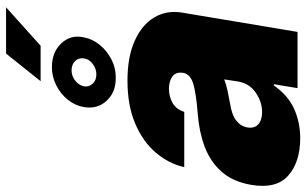

<svg xmlns="http://www.w3.org/2000/svg" viewBox="-217 -781 996 624"><g transform="rotate(-90 281.0 -469.0)"><path d="M143.6 8.8Q65.4 8.3 22 -30.5Q-21.5 -69.3 -7.8 -150.4Q2.4 -210.4 35.2 -247.1Q67.9 -283.7 116.2 -301.8Q164.6 -319.8 221.7 -324.2Q290.5 -329.6 321.3 -339.1Q352.1 -348.6 356.4 -372.1V-374Q359.4 -395 345 -406.2Q330.6 -417.5 304.7 -418Q277.3 -417.5 257.3 -405.5Q237.3 -393.6 229.5 -368.2H49.8Q61 -418 96.4 -460Q131.8 -502 190.7 -527.3Q249.5 -552.7 331.1 -552.7Q408.2 -552.7 460.7 -529.1Q513.2 -505.4 536.9 -464.8Q560.5 -424.3 551.8 -374L489.3 0H306.6L319.3 -77.1H315.4Q283.2 -31.2 240 -11.5Q196.8 8.3 143.6 8.8ZM228.5 -115.2Q261.7 -115.2 291.7 -135.7Q321.8 -156.2 328.1 -193.4L335 -238.3Q318.8 -231.9 298.1 -227.5Q277.3 -223.1 253.9 -218.8Q218.8 -213.4 200.4 -198.5Q182.1 -183.6 178.7 -162.1Q175.3 -139.6 189.2 -127.4Q203.1 -115.2 228.5 -115.2ZM329.1 -835 418.9 -947.3H569.3L444.3 -835ZM339.8 -590.8Q293 -590.3 265.1 -620.8Q237.3 -651.4 245.1 -694.8Q250 -723.1 269 -746.8Q288.1 -770.5 316.2 -784.4Q344.2 -798.3 375 -798.3Q423.3 -798.3 452.1 -767.8Q481 -737.3 471.7 -694.8Q466.3 -666 446.8 -642.3Q427.2 -618.7 399.2 -604.5Q371.1 -590.3 339.8 -590.8ZM351.6 -653.8Q369.6 -653.8 385.5 -665.8Q401.4 -677.7 403.3 -694.8Q405.8 -711.4 394.5 -722.9Q383.3 -734.4 364.3 -734.4Q346.2 -734.4 331.3 -722.9Q316.4 -711.4 312.5 -694.8Q309.6 -678.2 320.8 -666Q332 -653.8 351.6 -653.8Z"/></g></svg>

Font: Inter Tight Black
Style: Italic
Weight: 900
Italic angle: -9.39999°
Designer: Rasmus Andersson
Foundry: rsms
Version: Version 3.004; ttfautohint (v1.8.4.7-5d5b)